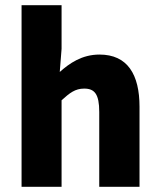

<svg xmlns="http://www.w3.org/2000/svg" viewBox="-20 -719 615 739"><path d="M63 0H217V-333C248 -361 269 -378 304 -378C344 -378 362 -357 362 -288V0H517V-308C517 -432 471 -509 363 -509C295 -509 247 -475 210 -442L217 -531V-699H63Z"/></svg>

Font: DAIFUKU Sans
Style: Bold
Weight: 700
Designer: Original font ‘Source Han Sans JP’ : Paul D. Hunt
Foundry: Daifuku
Version: Version 1.000